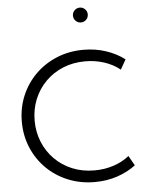

<svg xmlns="http://www.w3.org/2000/svg" viewBox="-69 -1168 943 1238"><g transform="rotate(-5 402.0 -548.5)"><path d="M494.5 16Q573 16 640.8 -7Q708.5 -30 760 -69L724 -132.5Q680 -97 622 -78Q564 -59 499 -59Q420.5 -59 355.2 -86Q290 -113 242 -161.2Q194 -209.5 167.8 -273.8Q141.5 -338 141.5 -412Q141.5 -486.5 167.8 -550.5Q194 -614.5 242 -662.8Q290 -711 355.2 -738Q420.5 -765 499 -765Q564 -765 622 -746Q680 -727 724 -691.5L760 -755Q708 -794.5 640 -817.2Q572 -840 494.5 -840Q401.5 -840 322.2 -807.5Q243 -775 183.8 -716.8Q124.5 -658.5 91.5 -580.5Q58.5 -502.5 58.5 -412Q58.5 -321.5 91.5 -243.5Q124.5 -165.5 183.5 -107.2Q242.5 -49 322 -16.5Q401.5 16 494.5 16ZM494.5 -1017Q514.5 -1017 528.5 -1031Q542.5 -1045 542.5 -1065Q542.5 -1084.5 528.5 -1098.8Q514.5 -1113 494.5 -1113Q474.5 -1113 460.5 -1098.8Q446.5 -1084.5 446.5 -1065Q446.5 -1045 460.5 -1031Q474.5 -1017 494.5 -1017Z"/></g></svg>

Font: Spartan
Style: Regular
Weight: 400
Designer: Matt Bailey, Mirko Velimirovic
Foundry: Matt Bailey
Version: Version 1.003; ttfautohint (v1.8.3)